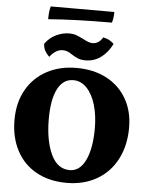

<svg xmlns="http://www.w3.org/2000/svg" viewBox="-66 -1093 893 1155"><g transform="rotate(5 380.5 -515.5)"><path d="M35 -341Q35 -446 79 -523.5Q123 -601 201 -643Q279 -685 380 -685Q484 -685 562 -644Q640 -603 683 -528Q726 -453 726 -354Q726 -247 683.5 -164.5Q641 -82 562.5 -36.5Q484 9 380 9Q274 9 196 -34.5Q118 -78 76.5 -157.5Q35 -237 35 -341ZM521 -333Q521 -410 502.5 -473Q484 -536 449 -573Q414 -610 367 -610Q306 -610 273 -546.5Q240 -483 240 -365Q240 -236 278.5 -152.5Q317 -69 392 -69Q453 -69 487 -140Q521 -211 521 -333ZM345 -763Q329 -774 316.5 -779Q304 -784 288 -784Q246 -784 210 -737Q192 -755 183 -772Q174 -789 173 -813Q200 -851 240 -869.5Q280 -888 318 -888Q342 -888 360 -881.5Q378 -875 404 -862Q423 -852 436 -847Q449 -842 463 -842Q500 -842 524 -882Q564 -874 589 -848Q562 -794 521 -764.5Q480 -735 429 -735Q403 -735 385 -742Q367 -749 345 -763ZM568 -975Q344 -975 184 -962Q184 -1012 193 -1040H577Q577 -1005 568 -975Z"/></g></svg>

Font: Vollkorn SC Black
Style: Regular
Weight: 900
Designer: Friedrich Althausen
Foundry: Friedrich Althausen
Version: Version 4.015